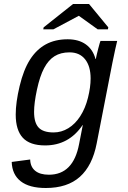

<svg xmlns="http://www.w3.org/2000/svg" viewBox="-20 -733 640 960"><path d="M209 207Q126.5 207 83.5 173.3Q40.5 139.6 38.6 76.7L130.9 64.5Q131.8 101.1 155.8 120.8Q179.7 140.6 224.6 140.6Q346.7 140.6 375.5 -13.2L394 -107.9H393.1Q324.2 -5.9 205.6 -5.9Q129.4 -5.9 94 -44.2Q58.6 -82.5 58.6 -160.2Q58.6 -220.7 78.1 -302.5Q97.7 -384.3 129.9 -434.8Q162.1 -485.4 208.7 -511Q255.4 -536.6 318.4 -536.6Q373.5 -536.6 409.2 -511Q444.8 -485.4 457.5 -438H459Q462.4 -456.1 471.2 -490Q480 -523.9 482.4 -528.3H565.9L556.6 -488.3L542 -418.9L463.4 -15.6Q441.9 95.2 379.4 151.1Q316.9 207 209 207ZM433.1 -340.3Q433.1 -401.9 405.5 -436.5Q377.9 -471.2 327.6 -471.2Q283.7 -471.2 252.9 -452.1Q222.2 -433.1 200.7 -392.6Q179.2 -352.1 164.8 -284.9Q150.4 -217.8 150.4 -173.3Q150.4 -119.6 173.1 -95.2Q195.8 -70.8 248 -70.8Q287.1 -70.8 321.5 -91.8Q356 -112.8 381.3 -152.1Q406.7 -191.4 419.9 -244.4Q433.1 -297.4 433.1 -340.3ZM521.5 -596.2 519.5 -586.4H468.3L374.5 -653.8H373.5L247.1 -586.4H196.3L198.2 -596.2L345.2 -712.9H425.3Z"/></svg>

Font: Liberation Mono
Style: Italic
Weight: 400
Italic angle: -12°
Monospace: yes
Designer: Steve Matteson
Foundry: Ascender Corporation
Version: Version 2.1.5